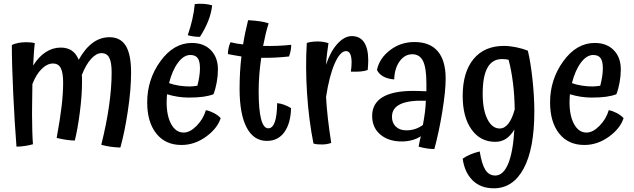

<svg xmlns="http://www.w3.org/2000/svg" viewBox="-20 -770 3422 1037"><path d="M688 -378Q688 -287 670.5 -170.5Q653 -54 630 27Q600 26 574 22Q548 18 527 12Q555 -100 569 -198.5Q583 -297 583 -379Q583 -434 570 -458.5Q557 -483 528 -483Q500 -483 472 -452Q444 -421 422 -365Q423 -359 423 -351Q423 -343 423 -326Q423 -254 411 -162Q399 -70 384 -11Q365 -11 340.5 -14.5Q316 -18 286 -25Q305 -128 313 -198Q321 -268 321 -323Q321 -378 308 -402.5Q295 -427 266 -427Q235 -427 205 -397.5Q175 -368 155 -316Q154 -241 153.5 -208.5Q153 -176 153 -151Q153 -105 154.5 -59.5Q156 -14 158 9Q142 14 116.5 18Q91 22 69 22Q59 -104 51.5 -263.5Q44 -423 44 -527Q58 -534 78.5 -538Q99 -542 120 -542Q134 -542 145 -541Q156 -540 168 -537Q165 -514 163 -483.5Q161 -453 159 -416Q189 -464 227 -488.5Q265 -513 308 -513Q344 -513 368 -496.5Q392 -480 405 -447Q439 -508 480.5 -538.5Q522 -569 571 -569Q631 -569 659.5 -522.5Q688 -476 688 -378Z M893 -321Q918 -312 947 -307.5Q976 -303 1005 -303Q1014 -303 1027 -304.5Q1040 -306 1046 -307Q1053 -334 1056.5 -357.5Q1060 -381 1060 -401Q1060 -440 1047.5 -456.5Q1035 -473 1008 -473Q972 -473 941 -431Q910 -389 893 -321ZM1092 -175Q1113 -171 1135 -159.5Q1157 -148 1172 -132Q1154 -76 1092.5 -31.5Q1031 13 960 13Q873 13 824 -49Q775 -111 775 -217Q775 -341 846.5 -439.5Q918 -538 1016 -538Q1081 -538 1119 -499Q1157 -460 1157 -395Q1157 -361 1150.5 -325Q1144 -289 1133 -261Q1110 -252 1077.5 -247.5Q1045 -243 999 -243Q971 -243 941 -247.5Q911 -252 882 -261Q881 -241 880.5 -233Q880 -225 880 -218Q880 -144 905 -99Q930 -54 972 -54Q1006 -54 1042 -90.5Q1078 -127 1092 -175ZM1126 -741Q1121 -698 1104.5 -656.5Q1088 -615 1060 -571Q1043 -571 1027 -573Q1011 -575 994 -580Q1009 -623 1018.5 -664.5Q1028 -706 1032 -748Q1056 -751 1082 -749Q1108 -747 1126 -741Z M1477 -213Q1497 -211 1516.5 -203.5Q1536 -196 1552 -186Q1550 -104 1516 -56.5Q1482 -9 1421 -9Q1350 -9 1312 -81.5Q1274 -154 1274 -291Q1274 -337 1276.5 -380.5Q1279 -424 1284 -465Q1260 -469 1242.5 -472Q1225 -475 1211 -478Q1211 -495 1215 -512.5Q1219 -530 1225 -542Q1240 -538 1257 -535Q1274 -532 1293 -530Q1298 -563 1305 -596Q1312 -629 1320 -661Q1355 -659 1383 -655Q1411 -651 1431 -644Q1423 -620 1415.5 -589Q1408 -558 1401 -522Q1440 -521 1478.5 -522.5Q1517 -524 1553 -528Q1553 -514 1550 -497.5Q1547 -481 1541 -465Q1505 -461 1466.5 -459Q1428 -457 1391 -458Q1384 -412 1380.5 -366Q1377 -320 1377 -277Q1377 -178 1390 -127.5Q1403 -77 1429 -77Q1452 -77 1464 -110.5Q1476 -144 1477 -213Z M1741 -246Q1744 -191 1751 -129.5Q1758 -68 1769 2Q1755 7 1739.5 9Q1724 11 1708 10Q1698 10 1690 9Q1682 8 1673 5Q1648 -121 1638.5 -263.5Q1629 -406 1637 -538Q1649 -542 1664 -544Q1679 -546 1697 -546Q1710 -546 1724 -544Q1738 -542 1754 -537Q1750 -510 1746.5 -481.5Q1743 -453 1741 -420Q1764 -491 1802 -533Q1840 -575 1880 -575Q1924 -575 1946.5 -541.5Q1969 -508 1969 -442Q1969 -431 1968 -418Q1967 -405 1966 -392Q1951 -386 1928.5 -384Q1906 -382 1875 -383Q1877 -397 1878 -409Q1879 -421 1879 -433Q1879 -463 1871.5 -478.5Q1864 -494 1849 -494Q1817 -494 1787.5 -426.5Q1758 -359 1741 -246Z M2387 -345Q2387 -278 2369 -167.5Q2351 -57 2326 35Q2306 35 2284 31.5Q2262 28 2241 22Q2244 5 2247 -9Q2250 -23 2253 -34Q2231 -20 2205 -13Q2179 -6 2150 -6Q2078 -6 2034 -43.5Q1990 -81 1990 -144Q1990 -211 2046 -245Q2102 -279 2211 -279Q2229 -279 2244.5 -278.5Q2260 -278 2283 -277Q2283 -288 2283 -298.5Q2283 -309 2283 -319Q2283 -403 2265 -440Q2247 -477 2207 -477Q2166 -477 2138.5 -439Q2111 -401 2109 -341Q2073 -344 2050 -357Q2027 -370 2016 -392Q2029 -455 2086.5 -499Q2144 -543 2218 -543Q2302 -543 2344.5 -493Q2387 -443 2387 -345ZM2097 -139Q2097 -106 2118 -86Q2139 -66 2175 -66Q2200 -66 2222.5 -73.5Q2245 -81 2264 -95Q2271 -132 2275 -163Q2279 -194 2280 -226Q2188 -229 2142.5 -207.5Q2097 -186 2097 -139Z M2587 -264Q2587 -177 2612.5 -126.5Q2638 -76 2679 -76Q2705 -76 2725.5 -102Q2746 -128 2760 -179Q2759 -254 2750.5 -322.5Q2742 -391 2727 -447Q2720 -449 2711 -450Q2702 -451 2691 -451Q2639 -451 2613 -404.5Q2587 -358 2587 -264ZM2866 -169Q2866 33 2808.5 140Q2751 247 2647 247Q2576 247 2532.5 204Q2489 161 2479 87Q2497 74 2521 64Q2545 54 2571 48Q2582 117 2601.5 147.5Q2621 178 2655 178Q2698 178 2724.5 115Q2751 52 2758 -70Q2738 -37 2713 -20.5Q2688 -4 2655 -4Q2574 -4 2526.5 -71Q2479 -138 2479 -252Q2479 -380 2537.5 -451Q2596 -522 2701 -522Q2732 -522 2767 -515Q2802 -508 2831 -496Q2846 -434 2856 -341Q2866 -248 2866 -169Z M3069 -321Q3094 -312 3123 -307.5Q3152 -303 3181 -303Q3190 -303 3203 -304.5Q3216 -306 3222 -307Q3229 -334 3232.5 -357.5Q3236 -381 3236 -401Q3236 -440 3223.5 -456.5Q3211 -473 3184 -473Q3148 -473 3117 -431Q3086 -389 3069 -321ZM3268 -175Q3289 -171 3311 -159.5Q3333 -148 3348 -132Q3330 -76 3268.5 -31.5Q3207 13 3136 13Q3049 13 3000 -49Q2951 -111 2951 -217Q2951 -341 3022.5 -439.5Q3094 -538 3192 -538Q3257 -538 3295 -499Q3333 -460 3333 -395Q3333 -361 3326.5 -325Q3320 -289 3309 -261Q3286 -252 3253.5 -247.5Q3221 -243 3175 -243Q3147 -243 3117 -247.5Q3087 -252 3058 -261Q3057 -241 3056.5 -233Q3056 -225 3056 -218Q3056 -144 3081 -99Q3106 -54 3148 -54Q3182 -54 3218 -90.5Q3254 -127 3268 -175Z"/></svg>

Font: Atma Medium
Style: Regular
Weight: 500
Designer: Gregori Vincens, Jeremie Hornus, Riccardo Olocco, Yoann Minet.
Foundry: black foundry
Version: Version 1.101;PS 1.100;hotconv 1.0.86;makeotf.lib2.5.63406